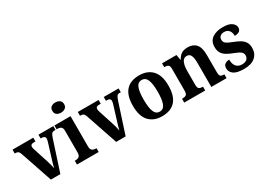

<svg xmlns="http://www.w3.org/2000/svg" viewBox="-14 -1520 3134 2282"><g transform="rotate(-30 1553.5 -379.0)"><path d="M75 -436Q65 -465 51 -474.5Q37 -484 6 -484V-536H291V-484H267Q222 -484 222 -449Q222 -438 225 -427.5Q228 -417 231 -407L292 -218Q314 -150 324 -98Q328 -118 336 -145.5Q344 -173 352 -199L413 -396Q418 -412 421 -424.5Q424 -437 424 -450Q424 -465 412.5 -474.5Q401 -484 377 -484H362V-536H566V-484H547Q526 -484 513.5 -469.5Q501 -455 487 -411L353 0H223Z M726 -628Q692 -628 669 -645Q646 -662 646 -698Q646 -735 669 -751.5Q692 -768 726 -768Q759 -768 783.5 -751.5Q808 -735 808 -698Q808 -662 783.5 -645Q759 -628 726 -628ZM581 0V-52H593Q621 -52 640 -66Q659 -80 659 -123V-417Q659 -457 640 -470.5Q621 -484 593 -484H581V-536H802V-123Q802 -80 821 -66Q840 -52 868 -52H879V0Z M971 -436Q961 -465 947 -474.5Q933 -484 902 -484V-536H1187V-484H1163Q1118 -484 1118 -449Q1118 -438 1121 -427.5Q1124 -417 1127 -407L1188 -218Q1210 -150 1220 -98Q1224 -118 1232 -145.5Q1240 -173 1248 -199L1309 -396Q1314 -412 1317 -424.5Q1320 -437 1320 -450Q1320 -465 1308.5 -474.5Q1297 -484 1273 -484H1258V-536H1462V-484H1443Q1422 -484 1409.5 -469.5Q1397 -455 1383 -411L1249 0H1119Z M1747 10Q1634 10 1569.5 -59.5Q1505 -129 1505 -270Q1505 -411 1567 -480Q1629 -549 1750 -549Q1862 -549 1927 -480Q1992 -411 1992 -270Q1992 -129 1930 -59.5Q1868 10 1747 10ZM1749 -52Q1802 -52 1823.5 -107.5Q1845 -163 1845 -270Q1845 -377 1823 -431.5Q1801 -486 1748 -486Q1695 -486 1674 -431.5Q1653 -377 1653 -270Q1653 -163 1674.5 -107.5Q1696 -52 1749 -52Z M2053 0V-52H2059Q2090 -52 2109 -64Q2128 -76 2128 -121V-419Q2128 -461 2110.5 -472.5Q2093 -484 2062 -484H2058V-536H2256L2268 -464H2273Q2295 -505 2327.5 -527Q2360 -549 2416 -549Q2490 -549 2529.5 -503Q2569 -457 2569 -355V-123Q2569 -76 2583.5 -64Q2598 -52 2630 -52H2634V0H2425V-331Q2425 -395 2410 -430.5Q2395 -466 2355 -466Q2323 -466 2305 -444Q2287 -422 2279.5 -386.5Q2272 -351 2272 -310V-117Q2272 -75 2289 -63.5Q2306 -52 2337 -52H2341V0Z M2873 10Q2774 10 2731 -21Q2688 -52 2688 -102Q2688 -143 2713.5 -159Q2739 -175 2771 -175Q2771 -114 2798.5 -81.5Q2826 -49 2876 -49Q2923 -49 2944.5 -70Q2966 -91 2966 -122Q2966 -154 2940.5 -173.5Q2915 -193 2854 -216Q2800 -236 2765 -258.5Q2730 -281 2712.5 -312Q2695 -343 2695 -391Q2695 -470 2750.5 -509Q2806 -548 2896 -548Q2981 -548 3019 -518.5Q3057 -489 3057 -453Q3057 -387 2970 -387Q2970 -437 2946 -463.5Q2922 -490 2882 -490Q2847 -490 2827.5 -473Q2808 -456 2808 -427Q2808 -393 2832 -374.5Q2856 -356 2920 -332Q2970 -313 3005 -291.5Q3040 -270 3059 -239Q3078 -208 3078 -160Q3078 -82 3025 -36Q2972 10 2873 10Z"/></g></svg>

Font: Noto Serif Devanagari SemiCondensed
Style: Bold
Weight: 700
Width: 4
Designer: Universal Thirst, Indian Type Foundry and the Monotype Design Team
Foundry: Monotype Imaging Inc.
Version: Version 2.004; ttfautohint (v1.8.4.7-5d5b)